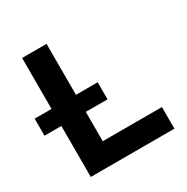

<svg xmlns="http://www.w3.org/2000/svg" viewBox="-164 -866 986 1010"><g transform="rotate(-30 329.0 -361.5)"><path d="M382.8 -309.6H251V-131.3H610.4V0H102.5V-309.6H0V-413.1H102.5V-722.7H251V-413.1H382.8Z"/></g></svg>

Font: Giphurs
Style: Bold
Weight: 700
Version: Version 0.920; ttfautohint (v1.8.4.7-5d5b)